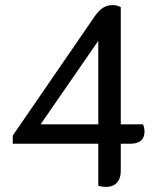

<svg xmlns="http://www.w3.org/2000/svg" viewBox="-20 -726 612 752"><path d="M365 2V-163H30V-195L353 -665Q369 -687 385 -696.5Q401 -706 421 -706Q439 -706 453 -698V-239H540Q546 -226 546 -211Q546 -163 489 -163H453V-55Q453 -27 438 -10.5Q423 6 395 6Q380 6 365 2ZM365 -239V-566L139 -239Z"/></svg>

Font: Thasadith
Style: Bold
Weight: 700
Designer: Cadson Demak Co.,Ltd.
Foundry: Cadson Demak Co.,Ltd.
Version: Version 1.000; ttfautohint (v1.6)